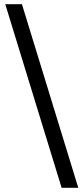

<svg xmlns="http://www.w3.org/2000/svg" viewBox="-20 -730 397 910"><path d="M84 -710 351 160H272L5 -710Z"/></svg>

Font: TypoPRO Source Serif Pro
Style: Regular
Weight: 600
Designer: Frank Grießhammer
Foundry: Adobe Systems Incorporated
Version: Version 1.017;PS 1.0;hotconv 1.0.79;makeotf.lib2.5.61930